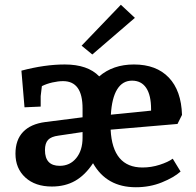

<svg xmlns="http://www.w3.org/2000/svg" viewBox="-20 -774 824 807"><path d="M45 -128Q45 -186 77 -219.5Q109 -253 170 -261L327 -281V-318Q327 -376 306.5 -404.5Q286 -433 245 -433Q225 -433 200.5 -427.5Q176 -422 156 -412L151 -370V-326L83 -323L70 -477Q168 -503 252 -503Q349 -503 397 -453Q455 -503 543 -503Q637 -503 689.5 -448Q742 -393 745 -291L726 -253L445 -229Q453 -70 579 -70Q616 -70 651.5 -81.5Q687 -93 706 -107L739 -53Q711 -28 660.5 -7.5Q610 13 551 13Q428 13 371 -88Q338 -38 296 -14Q254 10 198 10Q128 10 86.5 -28Q45 -66 45 -128ZM231 -77Q274 -77 300.5 -109.5Q327 -142 327 -195V-219L226 -204Q195 -200 182 -186Q169 -172 169 -143Q169 -77 231 -77ZM615 -309V-315Q615 -374 594.5 -404.5Q574 -435 535 -435Q495 -435 472.5 -398.5Q450 -362 446 -292ZM323 -582 488 -754 547 -699 368 -545Z"/></svg>

Font: Andada Pro
Style: Bold
Weight: 700
Designer: Carolina Giovagnoli
Foundry: Huerta Tipografica
Version: Version 3.005; ttfautohint (v1.8.4)